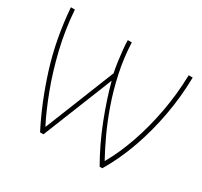

<svg xmlns="http://www.w3.org/2000/svg" viewBox="-149 -914 1183 1125"><g transform="rotate(30 442.0 -351.5)"><path d="M240 11Q161 -142 103.5 -324Q46 -506 30 -714H57Q66 -582 96.5 -456Q127 -330 168 -222Q209 -114 250 -34H252Q260 -54 273 -86Q286 -118 303 -161L440 -504Q433 -537 427.5 -577Q422 -617 418.5 -653.5Q415 -690 415 -714H442Q446 -612 467 -514.5Q488 -417 519 -328.5Q550 -240 585 -165Q620 -90 651 -34H653Q702 -120 740 -229Q778 -338 801 -461.5Q824 -585 827 -714H854Q852 -584 828.5 -455.5Q805 -327 763 -208.5Q721 -90 661 11H643Q578 -102 529.5 -226.5Q481 -351 452 -461L263 11Z"/></g></svg>

Font: Noto Sans Thin
Style: Regular
Weight: 100
Designer: Monotype Design Team
Foundry: Monotype Imaging Inc.
Version: Version 2.007